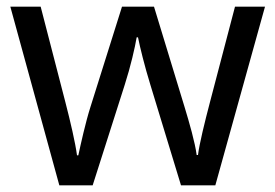

<svg xmlns="http://www.w3.org/2000/svg" viewBox="-20 -557 826 576"><path d="M431 -303 523 -1H626L775 -537H685L610 -251C594 -190 578 -125 574 -92H570C565 -130 548 -189 534 -235L442 -537H346L251 -235C237 -191 222 -124 215 -91H211C206 -129 191 -193 176 -251L102 -537H11L158 -1H258L354 -302C372 -358 385 -415 390 -445H394C400 -415 414 -358 431 -303Z"/></svg>

Font: Noto Sans Brahmi
Style: Regular
Weight: 400
Designer: Monotype Design Team
Foundry: Monotype Imaging Inc.
Version: Version 2.004